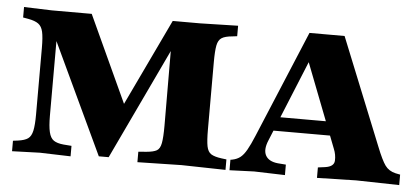

<svg xmlns="http://www.w3.org/2000/svg" viewBox="-40 -541 1353 621"><g transform="rotate(5 637.0 -231.0)"><path d="M17 3V-31L33 -33Q55 -36 65.5 -43.5Q76 -51 80 -69.5Q84 -88 84 -122V-338Q84 -373 80 -390.5Q76 -408 65 -416Q54 -424 32 -428L15 -431V-465L106 -462H235L376 -156L312 -71L498 -462H587L710 -465V-431L694 -429Q671 -427 660 -420Q649 -413 645.5 -395Q642 -377 642 -340V-122Q642 -86 645.5 -68Q649 -50 660 -43Q671 -36 694 -33L710 -31V3L567 0L424 3V-31L450 -33Q473 -35 483.5 -41Q494 -47 497.5 -65.5Q501 -84 501 -122L500 -424L527 -421L330 -5H298L100 -426L129 -419V-122Q129 -88 133.5 -69Q138 -50 149 -42.5Q160 -35 181 -33L207 -31V3L107 0Z M723 3V-31L729 -32Q744 -35 754.5 -43Q765 -51 775 -68.5Q785 -86 797 -115L942 -462H1056L1196 -115Q1213 -72 1225 -55.5Q1237 -39 1259 -34L1274 -31V3L1134 0L1007 3V-31L1030 -34Q1059 -38 1060 -57.5Q1061 -77 1053 -96L941 -385H955L840 -104Q827 -73 837 -54.5Q847 -36 877 -33L903 -31V3L803 0ZM846 -137 867 -182H1040L1059 -137Z"/></g></svg>

Font: Baskervville SC
Style: Regular
Weight: 400
Designer: Alexis Faudot, Rémi Forte, Morgane Pierson, Rafael Ribas, Tanguy Vanlaeys, Rosalie Wagner, Thomas Huot-Marchand
Foundry: ANRT
Version: Version 1.100